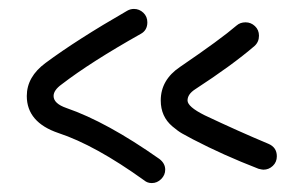

<svg xmlns="http://www.w3.org/2000/svg" viewBox="-20 -380 680 430"><path d="M350 0Q350 12 341 21Q332 30 320 30Q310 30 303 24Q193 -55 111 -82Q40 -106 40 -165Q40 -208 82 -239Q152 -291 265 -356Q272 -360 280 -360Q292 -360 301 -351.5Q310 -343 310 -330Q310 -312 295 -304Q183 -241 118 -191Q100 -178 100 -165Q100 -148 129 -138Q219 -107 337 -24Q350 -14 350 0ZM600 -30Q600 -17 591 -8.5Q582 0 570 0Q567 0 559 -2Q479 -33 412 -68Q397 -76 388 -81Q379 -86 366 -97Q353 -108 346.5 -122.5Q340 -137 340 -155Q340 -201 383 -230Q474 -292 510 -323Q518 -330 530 -330Q542 -330 551 -321.5Q560 -313 560 -300Q560 -286 550 -277Q500 -234 417 -180Q400 -169 400 -155Q400 -141 438 -122Q514 -86 581 -58Q600 -50 600 -30Z"/></svg>

Font: Pecita
Style: Book
Weight: 400
Width: 7
Version: Version 4.3